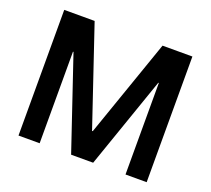

<svg xmlns="http://www.w3.org/2000/svg" viewBox="-120 -861 1114 1015"><g transform="rotate(20 437.0 -353.5)"><path d="M248 -707 434 -156H438L630 -707H798V0H679V-515H676L497 0H373L199 -515H196V0H77V-707Z"/></g></svg>

Font: Asta Sans
Style: Bold
Weight: 700
Designer: 42dot
Version: Version 1.000